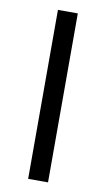

<svg xmlns="http://www.w3.org/2000/svg" viewBox="-80 -721 420 761"><g transform="rotate(10 130.0 -340.0)"><path d="M90 0V-680H170V0Z"/></g></svg>

Font: Imprima
Style: Regular
Weight: 400
Version: Version 1.001